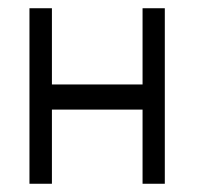

<svg xmlns="http://www.w3.org/2000/svg" viewBox="-20 -495 526 466"><path d="M51.5 -475H106V-290H326V-475H380V-49H326V-229H106V-49H51.5Z"/></svg>

Font: 3270 Nerd Font Mono SemCond
Style: Regular
Weight: 400
Monospace: yes
Version: Version 3.0.1;Nerd Fonts 3.1.1